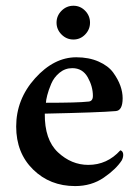

<svg xmlns="http://www.w3.org/2000/svg" viewBox="-20 -627 475 655"><path d="M189.9 -509.3Q172.9 -526.4 172.9 -549.8Q172.9 -573.2 189.9 -590.3Q207 -607.4 230.5 -607.4Q253.9 -607.4 270.5 -590.3Q287.1 -573.2 287.1 -549.8Q287.1 -526.4 270.5 -509.3Q253.9 -492.2 230.5 -492.2Q207 -492.2 189.9 -509.3ZM136.7 -276.4Q246.1 -276.4 279.3 -280.3Q296.9 -280.3 296.9 -299.8Q296.9 -332 279.3 -363.3Q261.7 -394.5 226.6 -394.5Q202.1 -394.5 183.1 -378.9Q164.1 -363.3 154.8 -341.3Q145.5 -319.3 141.1 -301.8Q136.7 -284.2 136.7 -276.4ZM132.8 -239.3Q131.8 -150.4 177.7 -107.4Q223.6 -64.5 281.2 -64.5Q345.7 -64.5 390.6 -114.3Q400.4 -111.3 400.4 -98.6Q400.4 -89.8 395.5 -80.1Q376 -49.8 334 -21Q292 7.8 236.3 7.8Q150.4 7.8 92.8 -48.8Q35.2 -105.5 35.2 -195.3Q35.2 -288.1 99.6 -359.9Q164.1 -431.6 240.2 -431.6Q283.2 -431.6 316.4 -417Q349.6 -402.3 366.2 -379.4Q382.8 -356.4 390.6 -334.5Q398.4 -312.5 398.4 -292Q398.4 -249 374 -248Q318.4 -243.2 132.8 -239.3Z"/></svg>

Font: Crimson
Style: Semibold
Weight: 600
Version: Version 0.8